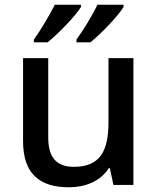

<svg xmlns="http://www.w3.org/2000/svg" viewBox="-20 -786 670 816"><path d="M505 -756V-766H394C373 -721 333 -656 305 -618V-606H364C410 -642 484 -721 505 -756ZM324 -756V-766H213C190 -721 152 -656 124 -618V-606H182C228 -642 303 -721 324 -756ZM547 -539H441V-266C441 -144 405 -77 294 -77C219 -77 185 -118 185 -202V-539H78V-186C78 -49 147 10 273 10C341 10 407 -15 442 -71H447L462 0H547Z"/></svg>

Font: Noto Sans Bassa Vah Medium
Style: Regular
Weight: 500
Designer: Monotype Design Team
Foundry: Monotype Imaging Inc.
Version: Version 2.002